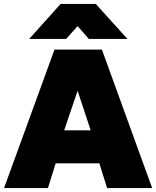

<svg xmlns="http://www.w3.org/2000/svg" viewBox="-22 -951 789 971"><path d="M-1.5 0 253.5 -700H493.5L747.5 0H519.5L480.5 -125H259.5L220.5 0ZM302.5 -292H436.5L370.5 -492ZM125.5 -754 284.5 -931H462.5L622.5 -754H427.5L370.5 -819L312.5 -754Z"/></svg>

Font: Geologica Cursive Black
Style: Regular
Weight: 900
Designer: Sindre Bremnes, Frode Helland
Foundry: Monokrom Skriftforlag AS
Version: Version 1.010;gftools[0.9.28]